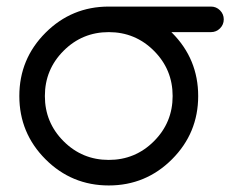

<svg xmlns="http://www.w3.org/2000/svg" viewBox="-20 -567 743 587"><path d="M507.8 -273.4Q507.8 -354.5 450.7 -411.6Q393.6 -468.8 312.5 -468.8Q231.4 -468.8 174.3 -411.6Q117.2 -354.5 117.2 -273.4Q117.2 -192.4 174.3 -135.3Q231.4 -78.1 312.5 -78.1Q393.6 -78.1 450.7 -135.3Q507.8 -192.4 507.8 -273.4ZM503.9 -468.8Q504.9 -467.8 505.9 -466.8Q585.9 -386.7 585.9 -273.4Q585.9 -160.2 505.9 -80.1Q425.8 0 312.5 0Q199.2 0 119.1 -80.1Q39.1 -160.2 39.1 -273.4Q39.1 -386.7 119.1 -466.8Q199.2 -546.9 312.5 -546.9H625Q641.1 -546.9 652.6 -535.4Q664.1 -523.9 664.1 -507.8Q664.1 -491.7 652.6 -480.2Q641.1 -468.8 625 -468.8Z"/></svg>

Font: Comfortaa
Style: Regular
Weight: 400
Designer: Johan Aakerlund - aajohan
Foundry: Johan Aakerlund
Version: Version 2.004 2013